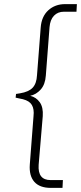

<svg xmlns="http://www.w3.org/2000/svg" viewBox="-20 -732 394 934"><path d="M354 -712 352 -675H291Q261 -675 242.5 -655.5Q224 -636 221 -600L203 -365Q200 -321 178 -296.5Q156 -272 127 -266Q156 -259 173.5 -234.5Q191 -210 188 -167L168 70Q163 144 226 144H286L284 182H227Q173 182 147 152.5Q121 123 125 68L143 -166Q144 -172 144 -183Q144 -214 128 -230.5Q112 -247 74 -253L56 -257L58 -275L77 -278Q120 -285 139 -305.5Q158 -326 160 -366L178 -598Q182 -652 215 -682Q248 -712 297 -712Z"/></svg>

Font: Muli ExtraLight
Style: Italic
Weight: 275
Italic angle: -4.541°
Designer: Vernon Adams
Foundry: Vernon Adams
Version: Version 2.001